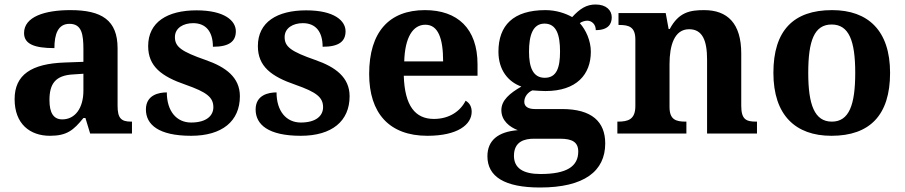

<svg xmlns="http://www.w3.org/2000/svg" viewBox="-20 -594 4026 854"><path d="M202 10C278 10 307 -15 351 -69H360L381 0H567V-53H563C518 -53 503 -69 503 -124V-379C503 -504 433 -549 293 -549C180 -549 87 -520 87 -447C87 -398 133 -380 222 -380C222 -442 238 -488 289 -488C344 -488 351 -441 351 -374V-319L269 -316C119 -311 45 -261 45 -153C45 -42 114 10 202 10ZM257 -63C218 -63 200 -92 200 -149C200 -221 226 -259 306 -263L351 -266V-191C351 -113 314 -63 257 -63Z M830 10C968 10 1047 -55 1047 -166C1047 -250 984 -296 895 -327C786 -365 758 -386 758 -429C758 -470 796 -491 839 -491C897 -491 927 -452 927 -386C1000 -386 1029 -410 1029 -455C1029 -501 980 -548 854 -548C725 -548 639 -496 639 -389C639 -299 698 -254 806 -217C900 -184 929 -161 929 -117C929 -80 899 -49 830 -49C765 -49 722 -100 722 -183C687 -183 629 -172 629 -107C629 -40 685 10 830 10Z M1318 10C1456 10 1535 -55 1535 -166C1535 -250 1472 -296 1383 -327C1274 -365 1246 -386 1246 -429C1246 -470 1284 -491 1327 -491C1385 -491 1415 -452 1415 -386C1488 -386 1517 -410 1517 -455C1517 -501 1468 -548 1342 -548C1213 -548 1127 -496 1127 -389C1127 -299 1186 -254 1294 -217C1388 -184 1417 -161 1417 -117C1417 -80 1387 -49 1318 -49C1253 -49 1210 -100 1210 -183C1175 -183 1117 -172 1117 -107C1117 -40 1173 10 1318 10Z M1881 10C2016 10 2078 -40 2078 -97C2078 -119 2069 -136 2051 -146C2028 -100 1979 -65 1910 -65C1827 -65 1780 -123 1776 -257H2104V-308C2104 -467 2015 -549 1870 -549C1712 -549 1622 -453 1622 -265C1622 -91 1711 10 1881 10ZM1951 -321H1778C1781 -427 1816 -484 1872 -484C1929 -484 1951 -423 1951 -321Z M2382 240C2579 240 2672 167 2672 44C2672 -52 2613 -109 2480 -109H2359C2331 -109 2312 -119 2312 -141C2312 -165 2329 -184 2348 -192C2360 -191 2391 -189 2406 -189C2545 -189 2608 -263 2608 -364C2608 -413 2586 -461 2559 -491C2566 -497 2581 -502 2592 -502C2611 -502 2630 -487 2630 -460C2685 -460 2701 -487 2701 -517C2701 -548 2677 -574 2629 -574C2589 -574 2560 -556 2525 -518C2495 -535 2453 -549 2406 -549C2263 -549 2197 -481 2197 -364C2197 -283 2240 -230 2299 -209C2247 -179 2210 -148 2210 -104C2210 -57 2247 -29 2283 -15C2196 -8 2148 30 2148 101C2148 192 2225 240 2382 240ZM2403 -248C2351 -248 2333 -294 2333 -364C2333 -437 2350 -489 2402 -489C2455 -489 2471 -439 2471 -365C2471 -293 2456 -248 2403 -248ZM2384 180C2307 180 2266 154 2266 99C2266 34 2315 23 2355 23H2471C2525 23 2552 38 2552 80C2552 146 2501 180 2384 180Z M2726 0H3033V-53H3030C2986 -53 2958 -62 2958 -118V-309C2958 -391 2979 -464 3045 -464C3104 -464 3125 -415 3125 -329V0H3347V-53H3344C3299 -53 3277 -62 3277 -124V-356C3277 -491 3215 -549 3112 -549C3049 -549 2999 -540 2959 -465H2954L2941 -536H2731V-483H2734C2778 -483 2806 -474 2806 -418V-122C2806 -62 2773 -53 2728 -53H2726Z M3678 10C3849 10 3939 -82 3939 -270C3939 -458 3841 -549 3681 -549C3509 -549 3420 -458 3420 -270C3420 -82 3518 10 3678 10ZM3680 -53C3603 -53 3575 -128 3575 -270C3575 -413 3602 -485 3679 -485C3756 -485 3784 -413 3784 -270C3784 -128 3757 -53 3680 -53Z"/></svg>

Font: Noto Nastaliq Urdu
Style: Bold
Weight: 700
Designer: Monotype Design Team (Patrick Giasson: type design, Kamal Mansour: OpenType code, Glenda Bellarosa). Updated by Simon Co
Foundry: Monotype Imaging Inc., Simon Cozens
Version: Version 3.009